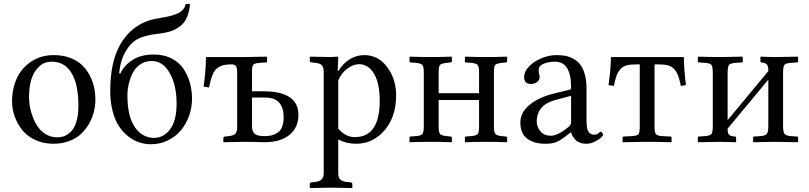

<svg xmlns="http://www.w3.org/2000/svg" viewBox="-20 -718 4097 972"><path d="M41 -205.1Q41 -269.5 65.4 -322Q89.8 -374.5 138.7 -406.7Q187.5 -439 252.9 -439Q297.9 -439 334 -425.5Q370.1 -412.1 393.8 -389.9Q417.5 -367.7 433.3 -337.9Q449.2 -308.1 456.1 -277.3Q462.9 -246.6 462.9 -213.9Q462.9 -183.1 455.3 -152.3Q447.8 -121.6 430.9 -92Q414.1 -62.5 390.1 -40Q366.2 -17.6 330.1 -3.9Q293.9 9.8 251 9.8Q200.2 9.8 158.9 -9.3Q117.7 -28.3 92.8 -59.6Q67.9 -90.8 54.4 -128.2Q41 -165.5 41 -205.1ZM242.2 -405.8Q202.1 -405.8 175.3 -378.7Q148.4 -351.6 137.7 -313Q127 -274.4 127 -228Q127 -203.6 131.6 -177Q136.2 -150.4 147.2 -122.6Q158.2 -94.7 174.1 -72.8Q189.9 -50.8 214.6 -36.9Q239.3 -22.9 269 -22.9Q284.7 -22.9 298.6 -26.6Q312.5 -30.3 327.1 -41Q341.8 -51.8 352.5 -68.8Q363.3 -85.9 370.1 -115Q377 -144 377 -182.1Q377 -291.5 342 -348.6Q307.1 -405.8 242.2 -405.8Z M625 -234.9Q625 -130.9 661.9 -75.4Q698.7 -20 761.7 -20Q807.6 -20 840.8 -63.2Q874 -106.4 874 -193.8Q874 -286.1 839.6 -347.7Q805.2 -409.2 748 -409.2Q719.2 -409.2 696.3 -395.8Q673.3 -382.3 660.4 -362.8Q647.5 -343.3 639.2 -318.4Q630.9 -293.5 627.9 -273.2Q625 -252.9 625 -234.9ZM538.1 -256.8Q538.1 -397.5 584 -483.9Q615.2 -542.5 664.3 -578.4Q713.4 -614.3 774.9 -624Q803.7 -628.9 822 -632.6Q840.3 -636.2 859.6 -642.3Q878.9 -648.4 890.1 -655.5Q901.4 -662.6 909.4 -673.3Q917.5 -684.1 919.9 -698.2H941.9Q938.5 -657.7 925.8 -629.2Q913.1 -600.6 890.4 -584Q867.7 -567.4 841.8 -559.1Q816.9 -551.3 778.8 -546.9Q710.9 -539.1 676 -520Q641.1 -501 616.7 -459Q589.4 -412.1 583 -347.2L588.9 -345.2Q607.9 -386.2 650.4 -414.1Q692.9 -441.9 758.8 -441.9Q809.6 -441.9 848.1 -422.4Q886.7 -402.8 908.7 -369.9Q930.7 -336.9 941.4 -298.6Q952.1 -260.3 952.1 -217.8Q952.1 -173.3 937.3 -131.6Q922.4 -89.8 895.8 -58.1Q869.1 -26.4 829.6 -7.1Q790 12.2 744.1 12.2Q713.9 12.2 685.3 2.9Q656.7 -6.3 629.6 -27.3Q602.5 -48.3 582.5 -78.6Q562.5 -108.9 550.3 -155Q538.1 -201.2 538.1 -256.8Z M1180.7 -74.2V-347.2Q1180.7 -374.5 1174.8 -383.3Q1168.9 -392.1 1151.9 -392.1Q1131.3 -392.1 1116.2 -389.4Q1101.1 -386.7 1089.6 -379.6Q1078.1 -372.6 1070.6 -364.3Q1063 -356 1056.9 -341.3Q1050.8 -326.7 1046.9 -312.3Q1043 -297.9 1038.1 -274.9L1010.7 -279.8Q1021.5 -353 1022.9 -429.2H1218.8L1330.1 -431.2L1332 -429.2V-407.2Q1332 -401.9 1326.7 -401.9L1295.9 -399.9Q1269 -397.9 1262.5 -390.9Q1255.9 -383.8 1255.9 -356.9V-255.9H1313Q1490.7 -255.9 1490.7 -136.2Q1490.7 -72.3 1445.6 -35.2Q1400.4 2 1317.9 2Q1255.9 0 1215.8 0L1112.8 2L1110.8 0V-19Q1110.8 -25.9 1118.7 -26.9L1137.7 -28.8Q1163.6 -31.7 1172.1 -41.7Q1180.7 -51.8 1180.7 -74.2ZM1416 -126Q1416 -170.4 1394.3 -197.3Q1372.6 -224.1 1322.8 -224.1H1255.9V-78.1Q1255.9 -51.3 1270 -40Q1284.2 -28.8 1318.8 -28.8Q1339.4 -28.8 1355.2 -32.7Q1371.1 -36.6 1385.7 -46.4Q1400.4 -56.2 1408.2 -76.4Q1416 -96.7 1416 -126Z M1692.4 -311V-66.9Q1729 -23.9 1776.4 -23.9Q1902.3 -23.9 1902.3 -208Q1902.3 -296.4 1873.5 -344.7Q1844.7 -393.1 1797.4 -393.1Q1769.5 -393.1 1738.8 -370.8Q1708 -348.6 1692.4 -311ZM1692.4 -429.2 1689.5 -358.9H1692.4Q1745.1 -439 1824.7 -439Q1895 -439 1940.2 -378.2Q1985.4 -317.4 1985.4 -234.9Q1985.4 -117.2 1915.5 -45.9Q1859.9 9.8 1782.7 9.8Q1732.4 9.8 1692.4 -12.2V159.2Q1692.4 180.2 1702.1 190.4Q1711.9 200.7 1735.4 203.1L1754.4 205.1Q1763.7 206.1 1763.7 212.9V231.9L1761.7 233.9Q1692.4 231.9 1653.3 231.9L1550.3 233.9L1548.3 231.9V212.9Q1548.3 206.1 1556.6 205.1L1575.7 203.1Q1597.7 200.7 1608.2 190.2Q1618.7 179.7 1618.7 159.2V-356Q1618.7 -377.4 1609.4 -387.5Q1600.1 -397.5 1575.7 -399.9L1556.6 -401.9Q1548.3 -402.8 1548.3 -410.2V-429.2L1550.3 -431.2Q1618.2 -429.2 1653.3 -429.2L1690.4 -431.2Z M2405.3 -77.1V-211.9H2200.7V-77.1Q2200.7 -47.9 2208 -39.6Q2215.8 -31.2 2241.7 -28.8L2261.2 -26.9Q2267.6 -25.9 2267.6 -21V0L2265.6 2Q2206.1 0 2161.6 0Q2114.3 0 2054.7 2L2053.2 0V-22Q2053.2 -26.9 2058.6 -26.9L2084.5 -28.8Q2111.3 -30.8 2118.4 -39.6Q2125.5 -48.3 2125.5 -77.1V-353Q2125.5 -380.9 2117.7 -389.4Q2109.9 -397.9 2084.5 -399.9L2058.6 -401.9Q2053.2 -401.9 2053.2 -407.2V-429.2L2055.7 -431.2Q2115.2 -429.2 2161.6 -429.2Q2207 -429.2 2266.6 -431.2L2267.6 -429.2V-408.2Q2267.6 -402.8 2261.2 -401.9L2241.7 -399.9Q2214.8 -397 2207.8 -389.6Q2200.7 -382.3 2200.7 -353V-246.1H2405.3V-353Q2405.3 -380.9 2397.5 -389.4Q2389.6 -397.9 2364.3 -399.9L2338.4 -401.9Q2333.5 -401.9 2333.5 -407.2V-429.2L2335.4 -431.2Q2395 -429.2 2442.4 -429.2Q2486.8 -429.2 2546.4 -431.2L2547.4 -429.2V-408.2Q2547.4 -402.3 2541.5 -401.9L2521.5 -399.9Q2494.6 -397 2487.5 -389.6Q2480.5 -382.3 2480.5 -353V-77.1Q2480.5 -47.9 2488 -39.6Q2495.6 -31.2 2521.5 -28.8L2541.5 -26.9Q2547.4 -26.4 2547.4 -21V0L2545.4 2Q2485.8 0 2442.4 0Q2394 0 2334.5 2L2333.5 0V-22Q2333.5 -26.9 2338.4 -26.9L2364.3 -28.8Q2391.1 -30.8 2398.2 -39.6Q2405.3 -48.3 2405.3 -77.1Z M2871.1 -232.9 2792 -211.9Q2697.3 -187 2697.3 -102.1Q2697.3 -75.2 2716.1 -53Q2734.9 -30.8 2769 -30.8Q2803.2 -30.8 2856.9 -74.2Q2871.1 -85 2871.1 -100.1ZM2871.1 -47.9H2869.1L2849.1 -32.2Q2815.9 -6.3 2795.2 1.7Q2774.4 9.8 2740.2 9.8Q2683.6 9.8 2648.9 -16.1Q2614.3 -42 2614.3 -98.1Q2614.3 -147.9 2659.7 -186.3Q2705.1 -224.6 2779.3 -243.2L2865.2 -264.2Q2871.1 -266.1 2871.1 -275.9Q2871.1 -405.8 2790 -405.8Q2756.8 -405.8 2731.9 -395.3Q2707 -384.8 2707 -363.8Q2707 -350.1 2709 -344.2Q2711.9 -338.4 2711.9 -326.2Q2711.9 -314.5 2700 -303.7Q2688 -293 2668 -293Q2633.3 -293 2633.3 -328.1Q2633.3 -354.5 2657.2 -380.4Q2681.2 -406.2 2719.7 -422.6Q2758.3 -439 2798.3 -439Q2822.3 -439 2842.3 -435.3Q2862.3 -431.6 2882.8 -420.4Q2903.3 -409.2 2917.5 -391.1Q2931.6 -373 2940.4 -342Q2949.2 -311 2949.2 -270V-121.1Q2949.2 -106.9 2949.5 -98.6Q2949.7 -90.3 2950.9 -78.9Q2952.1 -67.4 2954.6 -61Q2957 -54.7 2961.4 -48.3Q2965.8 -42 2972.9 -39.1Q2980 -36.1 2989.3 -36.1Q2998.5 -36.1 3004.9 -40Q3011.2 -43.9 3014.6 -47.9Q3018.1 -51.8 3020 -51.8Q3022.9 -51.8 3028.1 -45.9Q3033.2 -40 3033.2 -35.2Q3033.2 -31.7 3022.7 -21.5Q3012.2 -11.2 2991.2 -0.7Q2970.2 9.8 2948.2 9.8Q2929.7 9.8 2915 3.9Q2900.4 -2 2891.8 -11.5Q2883.3 -21 2878.4 -29.8Q2873.5 -38.6 2871.1 -47.9Z M3312.5 -392.1H3293.5V-76.2Q3293.5 -47.4 3301.3 -38.6Q3309.6 -29.8 3333.5 -28.8L3373.5 -26.9Q3379.9 -26.9 3379.9 -21V2Q3301.3 0 3251.5 0L3131.8 2V-21Q3131.8 -26.9 3137.7 -26.9L3178.7 -28.8Q3205.1 -30.3 3211.9 -38.3Q3218.8 -46.4 3218.8 -76.2V-392.1H3201.7Q3170.9 -392.1 3151.9 -387Q3132.8 -381.8 3120.4 -367.4Q3107.9 -353 3101.3 -335Q3094.7 -316.9 3087.9 -283.2L3060.5 -287.1Q3071.8 -361.3 3072.8 -429.2H3441.9Q3442.9 -362.3 3452.6 -287.1L3426.8 -283.2Q3419.9 -316.4 3413.1 -335Q3406.2 -353.5 3393.6 -367.7Q3380.9 -381.8 3362.1 -387Q3343.3 -392.1 3312.5 -392.1Z M3624.5 -429.2 3738.3 -431.2 3740.2 -429.2V-408.2Q3740.2 -402.3 3734.4 -401.9L3704.6 -399.9Q3676.8 -397.9 3670.2 -388.9Q3663.6 -379.9 3663.6 -348.1V-109.9L3869.6 -357.9Q3869.6 -369.1 3868.9 -375Q3868.2 -380.9 3865 -387.5Q3861.8 -394 3854.2 -397.5Q3846.7 -400.9 3834.5 -401.9Q3829.6 -402.8 3829.6 -407.2V-429.2L3831.5 -431.2Q3876.5 -429.2 3904.3 -429.2L4019.5 -431.2L4020.5 -429.2V-408.2Q4020.5 -402.3 4014.6 -401.9L3984.4 -399.9Q3957 -397.9 3950.7 -389.2Q3944.3 -380.4 3944.3 -348.1V-79.1Q3944.3 -50.3 3951.7 -40.5Q3959 -30.8 3984.4 -28.8L4014.6 -26.9Q4020.5 -26.4 4020.5 -21V0L4019.5 2Q3939.5 0 3904.3 0Q3874.5 0 3794.4 2L3792.5 0V-22Q3792.5 -26.9 3797.4 -26.9L3828.6 -28.8Q3855.5 -30.8 3862.5 -40.8Q3869.6 -50.8 3869.6 -79.1V-314.9L3663.6 -66.9V-64.9Q3663.6 -44.9 3670.2 -36.9Q3676.8 -28.8 3700.7 -26.9Q3706.5 -26.4 3706.5 -21V0L3705.6 2Q3625.5 0 3624.5 0Q3593.8 0 3513.7 2L3512.7 0V-22Q3512.7 -26.9 3517.6 -26.9L3548.3 -28.8Q3575.2 -30.8 3581.8 -39.8Q3588.4 -48.8 3588.4 -77.1V-347.2Q3588.4 -379.9 3582 -388.9Q3575.7 -397.9 3548.3 -399.9L3518.6 -401.9Q3512.7 -402.3 3512.7 -407.2V-429.2L3515.6 -431.2Q3581.5 -429.2 3624.5 -429.2Z"/></svg>

Font: Linux Libertine G
Style: Regular
Weight: 400
Designer: Philipp H. Poll
Foundry: Philipp H. Poll
Version: Version 4.7.5